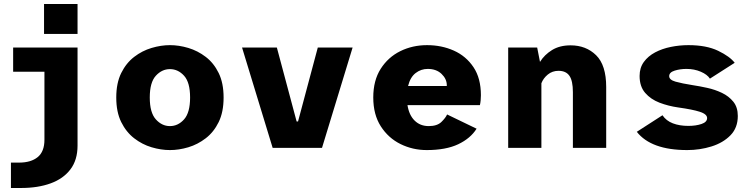

<svg xmlns="http://www.w3.org/2000/svg" viewBox="-20 -737 3770 957"><path d="M199.5 -717H366.5V-568H199.5ZM34.5 200V73.5H74.5Q134.5 73.5 168 46Q201.5 18.5 201.5 -40.5V-379.5H45.5V-500H366.5V-11.5Q366.5 60.5 331 107.2Q295.5 154 232.2 177Q169 200 85 200Z M827 11Q782.5 11 735.5 -3Q688.5 -17 648.8 -47.8Q609 -78.5 584.2 -128.5Q559.5 -178.5 559.5 -251Q559.5 -323 584.2 -373Q609 -423 648.8 -453.5Q688.5 -484 735.5 -498Q782.5 -512 827 -512Q872 -512 918.8 -498Q965.5 -484 1005.5 -453.5Q1045.5 -423 1070 -373Q1094.5 -323 1094.5 -251Q1094.5 -178.5 1070 -128.5Q1045.5 -78.5 1005.5 -47.8Q965.5 -17 918.8 -3Q872 11 827 11ZM827 -108.5Q867.5 -108.5 897.5 -142Q927.5 -175.5 927.5 -251Q927.5 -326.5 897.5 -359.5Q867.5 -392.5 827 -392.5Q787 -392.5 756.8 -359.5Q726.5 -326.5 726.5 -251Q726.5 -175.5 756.8 -142Q787 -108.5 827 -108.5Z M1339 0 1186.5 -500H1360L1458.5 -131.5H1465.5L1564 -500H1737.5L1585 0Z M2107 11Q2037 11 1976.2 -19Q1915.5 -49 1878 -107.5Q1840.5 -166 1840.5 -251Q1840.5 -336 1877.5 -394Q1914.5 -452 1975.2 -482Q2036 -512 2108.5 -512Q2181 -512 2242 -484.8Q2303 -457.5 2340 -402.2Q2377 -347 2377 -262.5Q2377 -250.5 2375.8 -236.8Q2374.5 -223 2372 -213H2011Q2019 -163 2046.8 -135.8Q2074.5 -108.5 2117 -108.5Q2159 -108.5 2180.2 -129.2Q2201.5 -150 2208.5 -166.5L2355.5 -95.5Q2325 -47 2263.8 -18Q2202.5 11 2107 11ZM2112 -393.5Q2078.5 -393.5 2051.8 -373Q2025 -352.5 2014 -308.5H2207V-312Q2207 -343.5 2181 -368.5Q2155 -393.5 2112 -393.5Z M2513 0V-500H2657.5L2671.5 -428.5Q2693.5 -464 2731.5 -487.5Q2769.5 -511 2824 -511Q2901 -511 2951.2 -461.8Q3001.5 -412.5 3001.5 -303V0H2835.5V-277.5Q2835.5 -334.5 2818.2 -359.2Q2801 -384 2764 -384Q2733 -384 2710.5 -365.5Q2688 -347 2678.5 -322V0Z M3405.5 11Q3225.5 11 3154 -80L3282 -162.5Q3300.5 -135 3333.8 -122.2Q3367 -109.5 3411 -109.5Q3448.5 -109.5 3476.5 -119Q3504.5 -128.5 3504.5 -148.5Q3504.5 -168 3468.2 -179.8Q3432 -191.5 3360 -201.5Q3311 -208.5 3267.2 -225.2Q3223.5 -242 3195.8 -274Q3168 -306 3168 -358.5Q3168 -399 3189 -428Q3210 -457 3245.2 -475.8Q3280.5 -494.5 3323.8 -503.2Q3367 -512 3411.5 -512Q3501 -512 3559.5 -483.8Q3618 -455.5 3642 -424L3518.5 -345Q3505.5 -365.5 3473 -379.5Q3440.5 -393.5 3401.5 -393.5Q3370 -393.5 3342.8 -385Q3315.5 -376.5 3315.5 -357.5Q3315.5 -339 3347.2 -330Q3379 -321 3433 -312.5Q3466.5 -307.5 3505.2 -299Q3544 -290.5 3578.5 -274Q3613 -257.5 3635.2 -230Q3657.5 -202.5 3657.5 -159Q3657.5 -100 3620.8 -62.5Q3584 -25 3526.2 -7Q3468.5 11 3405.5 11Z"/></svg>

Font: Trispace
Style: Bold
Weight: 700
Designer: Tyler Finck
Foundry: Etcetera Type Company
Version: Version 1.210; ttfautohint (v1.8.3)